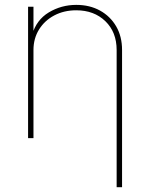

<svg xmlns="http://www.w3.org/2000/svg" viewBox="-20 -574 624 798"><path d="M119.1 -366.2V0H96.7V-545.9H119.1V-428.7H113.3Q130.9 -491.2 182.9 -522.5Q234.9 -553.7 296.9 -553.7Q353 -553.7 395.8 -530Q438.5 -506.3 462.9 -464.4Q487.3 -422.4 487.3 -366.2V204.1H464.8V-366.2Q464.8 -440.4 418 -485.8Q371.1 -531.2 296.9 -531.2Q246.1 -531.2 205.8 -510Q165.5 -488.8 142.3 -451.4Q119.1 -414.1 119.1 -366.2Z"/></svg>

Font: Inter Thin
Style: Regular
Weight: 250
Designer: Rasmus Andersson
Foundry: rsms
Version: Version 4.001;git-66647c0bb